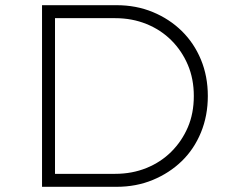

<svg xmlns="http://www.w3.org/2000/svg" viewBox="-20 -720 903 740"><path d="M142 0V-700H429Q505 -700 569 -673.5Q633 -647 680.5 -600.5Q728 -554 754.5 -490Q781 -426 781 -350Q781 -274 754.5 -209.5Q728 -145 680.5 -99Q633 -53 569 -26.5Q505 0 429 0ZM192 -33 178 -50H424Q489 -50 544.5 -72.5Q600 -95 640.5 -135.5Q681 -176 704 -229.5Q727 -283 727 -350Q727 -416 704 -470Q681 -524 640.5 -564.5Q600 -605 544.5 -627.5Q489 -650 424 -650H175L192 -665Z"/></svg>

Font: Lexend Exa ExtraLight
Style: Regular
Weight: 250
Designer: Bonnie Shaver-Troup, Thomas Jockin
Foundry: Lexend
Version: Version 1.007